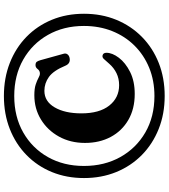

<svg xmlns="http://www.w3.org/2000/svg" viewBox="40 -844 864 984"><g transform="rotate(-90 472.0 -352.0)"><path d="M472 60Q380 60 303 29.2Q226 -1.5 169.5 -57.2Q113 -113 82.2 -188.5Q51.5 -264 51.5 -353.5Q51.5 -443 82.2 -518Q113 -593 169.5 -648.2Q226 -703.5 303 -733.8Q380 -764 472 -764Q564 -764 641.2 -733.8Q718.5 -703.5 775 -648.5Q831.5 -593.5 862.5 -518.5Q893.5 -443.5 893.5 -353.5Q893.5 -263.5 862.5 -188Q831.5 -112.5 775 -56.8Q718.5 -1 641.5 29.5Q564.5 60 472 60ZM472 7.5Q551 7.5 616.8 -19.5Q682.5 -46.5 730.5 -95Q778.5 -143.5 804.8 -209.5Q831 -275.5 831 -354Q831 -457.5 785.2 -538.2Q739.5 -619 658.5 -665Q577.5 -711 472 -711Q366 -711 285.2 -665Q204.5 -619 159 -538.5Q113.5 -458 113.5 -354Q113.5 -249 159 -167.5Q204.5 -86 285.2 -39.2Q366 7.5 472 7.5ZM693.5 -238.5Q693.5 -208.5 668 -174.8Q642.5 -141 595.2 -117.2Q548 -93.5 482.5 -93.5Q406 -93.5 349.5 -126.2Q293 -159 262.2 -216.5Q231.5 -274 231.5 -348.5Q231.5 -423 264 -481.8Q296.5 -540.5 351.8 -574.2Q407 -608 476 -608Q510 -608 531 -601Q552 -594 564.8 -586.8Q577.5 -579.5 587 -579.5Q601.5 -579.5 609.8 -590.8Q618 -602 630 -602Q641.5 -602 646.5 -596.5Q651.5 -591 655.5 -577L688.5 -458Q692 -446 685 -437.5Q678 -429 665.5 -427Q638.5 -422.5 627.5 -448.5Q602 -510 569.8 -533.2Q537.5 -556.5 498.5 -556.5Q444.5 -556.5 413.8 -504Q383 -451.5 383 -367Q383 -274.5 423 -224Q463 -173.5 527.5 -173.5Q561.5 -173.5 589 -187Q616.5 -200.5 637 -224Q654 -243.5 662 -252Q670 -260.5 679.5 -258.5Q693.5 -255.5 693.5 -238.5Z"/></g></svg>

Font: Fraunces 9pt Soft SemiBold
Style: Regular
Weight: 600
Version: Version 1.000;[b76b70a41]